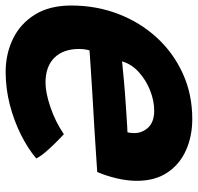

<svg xmlns="http://www.w3.org/2000/svg" viewBox="-30 -674 716 696"><g transform="rotate(-90 328.0 -326.0)"><path d="M101.5 -552.5Q137.5 -583 188 -608.2Q238.5 -633.5 296.8 -648.5Q355 -663.5 415 -663.5Q480.5 -663.5 535.2 -637Q590 -610.5 623 -557.5Q656 -504.5 656 -426Q656 -335 625.5 -255.5Q595 -176 539.8 -115.8Q484.5 -55.5 409.2 -21.2Q334 13 244.5 13Q182 13 131.2 -9.8Q80.5 -32.5 50.5 -77.2Q20.5 -122 20.5 -188Q20.5 -222.5 29.5 -260.8Q38.5 -299 52.5 -331.5Q60 -332 86.2 -333.8Q112.5 -335.5 147.2 -337.8Q182 -340 216.2 -342.2Q250.5 -344.5 274 -345.5Q308.5 -347.5 352.2 -350.2Q396 -353 434.8 -355.5Q473.5 -358 493.5 -359.5Q498.5 -379 498.5 -397.5Q498.5 -454.5 466.8 -486.8Q435 -519 376 -519Q340 -519 287.5 -501.2Q235 -483.5 189.5 -452.5Q185.5 -456 167.5 -473.5Q149.5 -491 130 -513Q110.5 -535 101.5 -552.5ZM453.5 -241.5Q430 -239 385.8 -235Q341.5 -231 296 -228Q279 -227 257.8 -225.5Q236.5 -224 219 -223Q201.5 -222 196.5 -222Q193.5 -211 193.5 -198Q193.5 -168 214 -146.5Q234.5 -125 275 -125Q310.5 -125 348 -139.8Q385.5 -154.5 414.5 -180.8Q443.5 -207 453.5 -241.5Z"/></g></svg>

Font: Grandstander ExtraBold
Style: Italic
Weight: 800
Italic angle: -15°
Designer: Tyler Finck
Foundry: Etcetera Type Co
Version: Version 1.200; ttfautohint (v1.8.3)